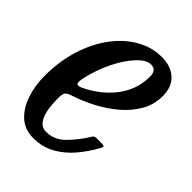

<svg xmlns="http://www.w3.org/2000/svg" viewBox="-169 -609 699 699"><g transform="rotate(45 180.0 -260.0)"><path d="M-3.5 -180Q-3.5 -255 16.5 -318.8Q36.5 -382.5 71.8 -430Q107 -477.5 153 -503.8Q199 -530 250.5 -530Q297.5 -530 325.2 -504.2Q353 -478.5 353 -432Q353 -388 332 -351.2Q311 -314.5 276.5 -285Q242 -255.5 200.2 -233.8Q158.5 -212 116.5 -198.5Q100.5 -193.5 94.5 -186.2Q88.5 -179 88.5 -155Q88.5 -99.5 102.5 -69.2Q116.5 -39 144 -39Q185.5 -39 216.5 -69.8Q247.5 -100.5 274.5 -144Q278.5 -150.5 282.8 -151.8Q287 -153 298 -153H312.5Q327 -153 329.5 -150.2Q332 -147.5 325.5 -136Q304 -97.5 275.8 -64.2Q247.5 -31 210.8 -10.5Q174 10 127 10Q83 10 54 -16.8Q25 -43.5 10.8 -86.8Q-3.5 -130 -3.5 -180ZM120.5 -244Q186 -274 227.8 -327.2Q269.5 -380.5 270 -447Q271 -483 241 -483Q218 -483 190.8 -454.2Q163.5 -425.5 140 -379Q116.5 -332.5 103.5 -278Q98.5 -258 100.5 -247.2Q102.5 -236.5 120.5 -244Z"/></g></svg>

Font: Besley* Condensed
Style: Italic
Weight: 400
Width: 3
Italic angle: -13°
Designer: Owen Earl
Foundry: indestructible type*
Version: Version 3.000; ttfautohint (v1.8.3)